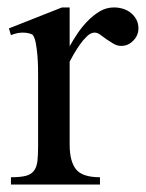

<svg xmlns="http://www.w3.org/2000/svg" viewBox="-20 -494 392 514"><path d="M350.6 -418Q350.6 -399.4 336.9 -385.3Q323.2 -371.1 304.7 -371.1Q293.5 -371.1 283.7 -377Q273.9 -382.8 264.6 -389.2L248 -401.4Q240.7 -406.7 233.4 -406.7Q223.1 -406.7 212.9 -397Q202.6 -387.2 193.6 -374.3Q184.6 -361.3 177.2 -348.6Q169.9 -335.9 166.5 -329.1V-106.4Q166.5 -62.5 183.3 -41Q200.2 -19.5 247.6 -19.5V0H9.3V-19.5Q35.2 -19.5 49.6 -23.4Q64 -27.3 71.3 -37.4Q78.6 -47.4 80.3 -63.7Q82 -80.1 82 -104V-289.6Q82 -297.4 81.8 -313.2Q81.5 -329.1 80.1 -346.4Q78.6 -363.8 75.7 -379.2Q72.8 -394.5 66.9 -401.4Q56.2 -406.7 40.5 -406.7Q25.9 -406.7 9.3 -399.9L3.9 -418L146 -474.1H166.5V-370.1Q175.3 -386.2 187.3 -404.1Q199.2 -421.9 214.4 -437.5Q229.5 -453.1 247.1 -463.6Q264.6 -474.1 285.2 -474.1Q297.4 -474.1 309.3 -470.5Q321.3 -466.8 330.3 -459.5Q339.4 -452.1 345 -441.7Q350.6 -431.2 350.6 -418Z"/></svg>

Font: Simplified Naskh
Style: Regular
Weight: 400
Designer: SIL International
Foundry: Arabeyes
Version: 1.02_alpha